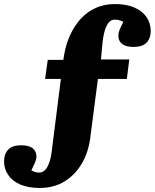

<svg xmlns="http://www.w3.org/2000/svg" viewBox="-66 -737 765 949"><path d="M130 192Q75 192 35.5 175.5Q-4 159 -25 128.5Q-46 98 -46 60Q-46 25 -26 3Q-6 -19 39 -19Q76 -19 95 -4.5Q114 10 114 37Q114 50 107.5 65.5Q101 81 89 105Q98 110 107 113Q116 116 128 116Q145 116 158 102Q171 88 179.5 60.5Q188 33 192 -8L235 -347H157L170 -441H247L251 -466Q260 -519 281 -564.5Q302 -610 333.5 -644.5Q365 -679 407.5 -698Q450 -717 502 -717Q558 -717 597.5 -700Q637 -683 658 -653Q679 -623 679 -583Q679 -548 658.5 -526.5Q638 -505 594 -505Q557 -505 538 -519.5Q519 -534 519 -561Q519 -574 525 -589.5Q531 -605 544 -629Q535 -634 524 -637Q513 -640 501 -640Q485 -640 473 -627.5Q461 -615 452.5 -588Q444 -561 440 -519L433 -443H573L561 -347H418L380 -55Q371 16 338 72Q305 128 252.5 160Q200 192 130 192Z"/></svg>

Font: Literata 18pt ExtraBold
Style: Regular
Weight: 800
Designer: Latin by Veronika Burian and Jose Scaglione. Greek by Irene Vlachou. Cyrillic by Vera Evstafieva.
Foundry: TypeTogether
Version: Version 3.103;gftools[0.9.29]